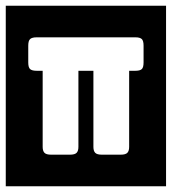

<svg xmlns="http://www.w3.org/2000/svg" viewBox="-40 -626 596 666"><path d="M536 -606V20H-20V-606ZM108 -380.5V-116.5Q108 -102.5 114.2 -96Q120.5 -89.5 137 -89.5H203Q219.5 -89.5 225.8 -96Q232 -102.5 232 -116.5V-380.5H284V-116.5Q284 -102.5 290.2 -96Q296.5 -89.5 313 -89.5H379Q395.5 -89.5 401.8 -96Q408 -102.5 408 -116.5V-380.5H430Q445 -380.5 451.5 -386Q458 -391.5 458 -409.5V-467.5Q458 -485 451.5 -490.8Q445 -496.5 430 -496.5H87Q71.5 -496.5 64.8 -490.8Q58 -485 58 -467.5V-409.5Q58 -391.5 64.8 -386Q71.5 -380.5 87 -380.5Z"/></svg>

Font: Honk Rounded
Style: Regular
Weight: 400
Designer: Noopur Datye & Yesha Goshar
Foundry: Ek Type
Version: Version 1.000